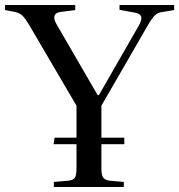

<svg xmlns="http://www.w3.org/2000/svg" viewBox="-24 -743 712 763"><path d="M190 0V-20L249 -25Q269 -28 274.5 -38.5Q280 -49 280 -76V-170H189L193 -196H280V-323L93 -642Q77 -669 65.5 -680.5Q54 -692 33 -696L-4 -703V-723H275V-703L220 -696Q198 -694 193 -681Q188 -668 201 -646L364 -365H369L528 -642Q541 -665 537 -677Q533 -689 511 -693L451 -704V-723H668V-703L619 -695Q603 -693 591.5 -682Q580 -671 562 -640L379 -323V-196H470V-170H379V-72Q379 -48 385.5 -38Q392 -28 411 -25L468 -20V0Z"/></svg>

Font: Literata 60pt
Style: Regular
Weight: 400
Designer: Latin by Veronika Burian and Jose Scaglione. Greek by Irene Vlachou. Cyrillic by Vera Evstafieva.
Foundry: TypeTogether
Version: Version 3.002